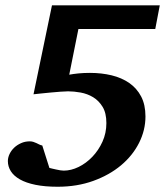

<svg xmlns="http://www.w3.org/2000/svg" viewBox="-20 -691 638 727"><path d="M567.9 -581.1H276.9L242.2 -408.2Q257.8 -411.1 277.6 -413.1Q297.4 -415 320.8 -415Q364.3 -415 402.6 -405.8Q440.9 -396.5 469.5 -376.7Q498 -356.9 514.4 -325.7Q530.8 -294.4 530.8 -250Q530.8 -198.2 506.6 -150.1Q482.4 -102.1 438.5 -65.2Q394.5 -28.3 333.3 -6.1Q272 16.1 198.2 16.1Q149.9 16.1 114.3 8.8Q78.6 1.5 55.4 -11.7Q32.2 -24.9 21 -42.7Q9.8 -60.5 9.8 -81.1Q9.8 -94.2 16.1 -107.7Q22.5 -121.1 33.4 -131.6Q44.4 -142.1 59.6 -148.9Q74.7 -155.8 92.8 -155.8Q100.1 -155.8 106.2 -153.8Q112.3 -151.9 117.9 -149.2Q123.5 -146.5 128.9 -143.8Q134.3 -141.1 140.1 -140.1L167 -55.2Q169.9 -54.2 177 -52.7Q184.1 -51.3 192.1 -49.3Q200.2 -47.4 208.3 -46.1Q216.3 -44.9 221.2 -44.9Q249 -44.9 277.6 -58.8Q306.2 -72.8 329.6 -97.2Q353 -121.6 367.9 -154.3Q382.8 -187 382.8 -225.1Q382.8 -263.2 368.4 -286.6Q354 -310.1 332.5 -323Q311 -335.9 285.4 -340.6Q259.8 -345.2 237.8 -345.2Q227.5 -345.2 209.2 -343.8Q190.9 -342.3 171.4 -340.6Q151.9 -338.9 134 -336.9Q116.2 -335 106.9 -334L176.8 -670.9H585Z"/></svg>

Font: Charis SIL Am
Style: Bold Italic
Weight: 700
Italic angle: -11°
Foundry: SIL International
Version: Version 5.000